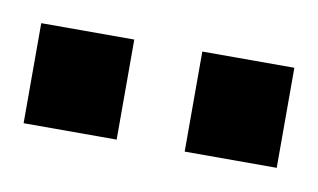

<svg xmlns="http://www.w3.org/2000/svg" viewBox="-31 -709 313 189"><g transform="rotate(10 125.5 -615.0)"><path d="M-1 -665H92V-565H-1ZM160 -665H252V-565H160Z"/></g></svg>

Font: Pragati Narrow
Style: Bold
Weight: 700
Designer: Hector Gatti, Marcela Romero, Pablo Cosgaya and Nicolas Silva
Foundry: Omnibus-Type
Version: Version 1.010; ttfautohint (v1.3)